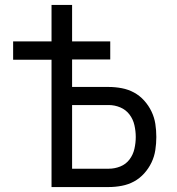

<svg xmlns="http://www.w3.org/2000/svg" viewBox="-20 -755 715 775"><path d="M188 0V-514H33V-588H188V-735H271V-588H425V-515H271V-404H419Q445 -404 471.5 -399Q498 -394 521 -381.5Q544 -369 562 -349Q580 -329 591.5 -305Q603 -281 607 -255Q611 -229 611 -202Q611 -176 607 -149.5Q603 -123 591.5 -99Q580 -75 562 -55Q544 -35 521 -22.5Q498 -10 471.5 -5Q445 0 419 0ZM419 -74Q443 -74 465.5 -83Q488 -92 502.5 -111Q517 -130 522.5 -154Q528 -178 528 -202Q528 -226 522.5 -250Q517 -274 502.5 -293Q488 -312 465.5 -321.5Q443 -331 419 -331H271V-74Z"/></svg>

Font: Iosevka Aile
Style: Regular
Weight: 400
Designer: Belleve Invis
Foundry: Belleve Invis
Version: Version 28.0.1; ttfautohint (v1.8.4)